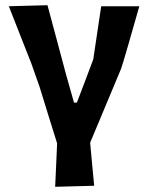

<svg xmlns="http://www.w3.org/2000/svg" viewBox="-20 -522 568 738"><path d="M192 196Q194 154 195.8 113.5Q197.5 73 199.5 29Q182.5 -25 165.5 -80Q148.5 -135 132 -188.5L101 -276.5Q79.5 -331 57.5 -387Q35.5 -443 14 -498L162.5 -502Q178.5 -442.5 197.5 -371.8Q216.5 -301 233.5 -237L264.5 -127.5H275.5Q291.5 -169.5 307.2 -210.8Q323 -252 338.5 -294Q346 -345.5 353.8 -396.5Q361.5 -447.5 369 -498H515.5Q506.5 -466 495.2 -427Q484 -388 473.5 -351.2Q463 -314.5 455.2 -288.8Q447.5 -263 445.5 -258Q415.5 -186.5 385.8 -115.2Q356 -44 326.5 26.5Q330.5 70 334.2 110Q338 150 342 192Z"/></svg>

Font: Commissioner Loud SemiBold
Style: Regular
Weight: 600
Designer: Kostas Bartsokas
Foundry: Kostas Bartsokas
Version: Version 1.000; ttfautohint (v1.8.3)